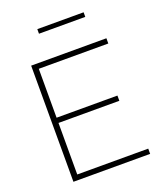

<svg xmlns="http://www.w3.org/2000/svg" viewBox="-160 -999 935 1103"><g transform="rotate(-20 307.5 -447.5)"><path d="M565 -32V0H96V-710H556V-678H131V-379H503V-347H131V-32ZM201 -867V-895H484V-867Z"/></g></svg>

Font: Raleway ExtraLight
Style: Regular
Weight: 200
Designer: Matt McInerney, Pablo Impallari, Rodrigo Fuenzalida
Foundry: Matt McInerney, Pablo Impallari, Rodrigo Fuenzalida
Version: Version 4.026